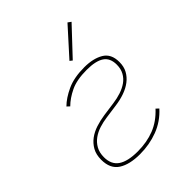

<svg xmlns="http://www.w3.org/2000/svg" viewBox="-214 -888 1027 1027"><g transform="rotate(-45 300.0 -374.5)"><path d="M246 12Q168 12 123 -17Q78 -46 78 -114Q78 -153 93.5 -180.5Q109 -208 134 -226.5Q159 -245 191.5 -255.5Q224 -266 259 -271L338 -282Q369 -286 398 -295.5Q427 -305 449 -320.5Q471 -336 484 -359.5Q497 -383 497 -415Q497 -465 464 -487Q431 -509 363 -509Q288 -509 241 -486.5Q194 -464 163 -433L148 -447Q180 -479 233 -503.5Q286 -528 364 -528Q431 -528 474 -502.5Q517 -477 517 -415Q517 -380 503 -354.5Q489 -329 465 -310.5Q441 -292 408.5 -280.5Q376 -269 338 -264L259 -253Q229 -249 200.5 -240Q172 -231 149 -214.5Q126 -198 112 -173Q98 -148 98 -113Q98 -58 135.5 -32.5Q173 -7 248 -7Q317 -7 373.5 -29Q430 -51 477 -102L492 -88Q445 -36 381.5 -12Q318 12 246 12ZM346 -597 332 -608 470 -761 488 -748Z"/></g></svg>

Font: IBM Plex Mono Thin
Style: Italic
Weight: 100
Italic angle: -9°
Monospace: yes
Designer: Mike Abbink, Paul van der Laan, Pieter van Rosmalen
Foundry: Bold Monday
Version: Version 2.3